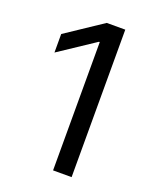

<svg xmlns="http://www.w3.org/2000/svg" viewBox="-133 -786 705 865"><g transform="rotate(20 219.0 -353.5)"><path d="M316.4 0H227.5V-615.2H223.6L51.8 -501V-589.8L227.5 -707H316.4Z"/></g></svg>

Font: Pretendard JP Variable
Style: Regular
Weight: 400
Designer: Base glyphs from Inter by Rasmus Andersson; Hangul glyphs from Noto Sans CJK(Source Han Sans) by Jang Soo-young and Kang
Foundry: Kil Hyung-jin
Version: Version 1.307;Glyphs 3.2 (3192)